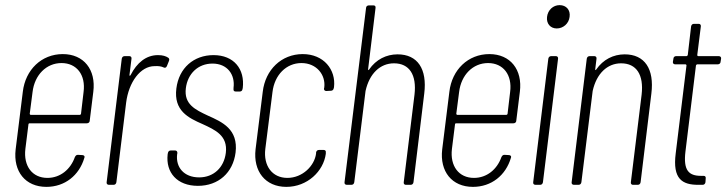

<svg xmlns="http://www.w3.org/2000/svg" viewBox="-20 -721 2833 749"><path d="M330 -250 344 -363C355 -449 307 -510 225 -510C142 -510 79 -449 69 -363L41 -138C31 -52 79 8 161 8C233 8 289 -37 309 -105C312 -112 307 -116 301 -116L284 -117C278 -117 275 -114 272 -108C255 -60 215 -27 165 -27C106 -27 71 -73 79 -140L91 -236C91 -238 93 -240 95 -240H319C325 -240 330 -244 330 -250ZM220 -475C279 -475 315 -429 306 -362L296 -277C296 -275 293 -273 292 -273H99C98 -273 96 -275 96 -277L107 -362C115 -429 161 -475 220 -475Z M596 -506C550 -506 514 -476 490 -429C488 -425 485 -424 485 -428L493 -492C494 -498 490 -502 485 -502H466C460 -502 456 -498 455 -492L396 -10C395 -4 399 0 405 0H423C429 0 433 -4 434 -10L472 -320C482 -401 528 -463 583 -463C598 -464 610 -462 618 -458C624 -455 628 -457 631 -463L639 -483C641 -488 641 -493 636 -496C627 -502 615 -506 596 -506Z M752 4C832 4 889 -47 899 -126C910 -217 847 -245 791 -270C742 -293 697 -314 705 -377C712 -433 752 -473 809 -473C866 -473 898 -431 891 -378V-374C890 -368 893 -364 899 -364H916C921 -364 926 -368 926 -374L927 -377C936 -452 892 -506 813 -506C736 -506 678 -456 668 -376C657 -289 715 -261 770 -237C820 -214 869 -192 861 -125C854 -67 813 -29 757 -29C697 -29 665 -69 671 -119L672 -124C672 -130 669 -134 663 -134H646C640 -134 636 -130 635 -124L634 -119C626 -48 671 4 752 4Z M1097 8C1179 8 1242 -53 1251 -121V-126C1252 -132 1249 -136 1243 -136H1224C1218 -136 1214 -132 1213 -126V-122C1207 -74 1160 -27 1101 -27C1042 -27 1007 -74 1015 -140L1043 -362C1051 -429 1097 -475 1156 -475C1215 -475 1251 -429 1245 -380L1244 -376C1243 -370 1247 -366 1253 -366L1271 -367C1277 -367 1281 -371 1282 -377L1283 -381C1291 -449 1243 -510 1161 -510C1078 -510 1015 -449 1005 -363L977 -139C967 -53 1015 8 1097 8Z M1531 -509C1487 -509 1447 -489 1420 -450C1418 -446 1416 -447 1416 -451L1445 -690C1446 -696 1443 -700 1437 -700H1419C1413 -700 1408 -696 1408 -690L1324 -10C1323 -4 1327 0 1333 0H1351C1357 0 1361 -4 1362 -10L1406 -366C1421 -434 1463 -474 1517 -474C1577 -474 1606 -429 1597 -352L1555 -10C1554 -4 1558 0 1563 0H1582C1588 0 1592 -4 1593 -10L1635 -356C1647 -452 1609 -509 1531 -509Z M1994 -250 2008 -363C2019 -449 1971 -510 1889 -510C1806 -510 1743 -449 1733 -363L1705 -138C1695 -52 1743 8 1825 8C1897 8 1953 -37 1973 -105C1976 -112 1971 -116 1965 -116L1948 -117C1942 -117 1939 -114 1936 -108C1919 -60 1879 -27 1829 -27C1770 -27 1735 -73 1743 -140L1755 -236C1755 -238 1757 -240 1759 -240H1983C1989 -240 1994 -244 1994 -250ZM1884 -475C1943 -475 1979 -429 1970 -362L1960 -277C1960 -275 1957 -273 1956 -273H1763C1762 -273 1760 -275 1760 -277L1771 -362C1779 -429 1825 -475 1884 -475Z M2152 -610C2177 -610 2199 -629 2202 -655C2206 -682 2189 -701 2163 -701C2138 -701 2117 -682 2114 -655C2111 -629 2127 -610 2152 -610ZM2069 0H2087C2093 0 2097 -4 2098 -10L2157 -492C2158 -498 2154 -502 2149 -502H2130C2124 -502 2120 -498 2119 -492L2060 -10C2059 -4 2063 0 2069 0Z M2417 -509C2373 -509 2333 -489 2306 -450C2304 -446 2302 -447 2302 -451L2307 -492C2308 -498 2304 -502 2299 -502H2280C2274 -502 2270 -498 2269 -492L2210 -10C2209 -4 2213 0 2219 0H2237C2243 0 2247 -4 2248 -10L2292 -366C2307 -434 2349 -474 2403 -474C2463 -474 2492 -429 2483 -352L2441 -10C2440 -4 2444 0 2449 0H2468C2474 0 2478 -4 2479 -10L2521 -356C2533 -452 2495 -509 2417 -509Z M2791 -480 2793 -492C2794 -498 2790 -502 2784 -502H2704C2702 -502 2700 -504 2700 -506L2714 -618C2715 -624 2711 -628 2706 -628H2687C2681 -628 2677 -624 2676 -618L2663 -506C2662 -504 2660 -502 2658 -502H2617C2612 -502 2607 -498 2607 -492L2605 -480C2604 -474 2608 -470 2614 -470H2654C2656 -470 2658 -468 2658 -466L2616 -123C2603 -22 2642 0 2704 0H2721C2727 0 2731 -4 2732 -10L2733 -25C2734 -31 2731 -35 2725 -35H2715C2667 -35 2645 -56 2654 -130L2695 -466C2696 -468 2698 -470 2700 -470H2780C2786 -470 2791 -474 2791 -480Z"/></svg>

Font: Barlow Condensed ExtraLight
Style: Italic
Weight: 275
Width: 3
Italic angle: -7°
Designer: Jeremy Tribby
Foundry: Tribby Type
Version: Version 1.422;hotconv 1.0.109;makeotfexe 2.5.65596